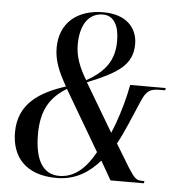

<svg xmlns="http://www.w3.org/2000/svg" viewBox="-52 -773 771 833"><g transform="rotate(5 333.0 -357.0)"><path d="M225 10C311 10 369 -33 412 -82L459 0H604L606 -10H595C571 -10 562 -18 535 -60L473 -162C503 -216 529 -284 559 -352C579 -399 594 -410 639 -410H661L663 -420H508L499 -377C487 -325 467 -259 444 -206L320 -415C447 -467 514 -505 514 -598C514 -667 467 -724 365 -724C251 -724 176 -661 176 -553C176 -496 197 -449 231 -389C120 -353 28 -298 28 -172C28 -68 87 10 225 10ZM316 -424C284 -476 266 -524 266 -574C266 -660 301 -714 364 -714C413 -714 435 -669 435 -605C435 -525 401 -471 316 -424ZM235 0C164 0 128 -61 128 -172C128 -281 167 -336 236 -379L390 -117C353 -49 304 0 235 0Z"/></g></svg>

Font: Noto Serif Display Condensed Medium
Style: Italic
Weight: 500
Width: 3
Italic angle: -12°
Designer: Monotype Design Team
Foundry: Monotype Imaging Inc.
Version: Version 2.009